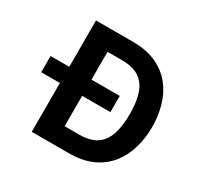

<svg xmlns="http://www.w3.org/2000/svg" viewBox="-152 -884 1085 1059"><g transform="rotate(30 390.0 -354.5)"><path d="M492.4 -414.1H52V-310.8H492.4ZM733.2 -354.6Q733.2 -425.1 714.7 -489.1Q696.2 -553.1 656.9 -602.5Q617.5 -652 555.5 -680.5Q493.4 -709.1 406.4 -709.1H170.9V0H406.4Q493.4 0 555.5 -28.5Q617.5 -57 656.9 -106.6Q696.2 -156.3 714.7 -220.3Q733.2 -284.2 733.2 -354.6ZM590.7 -354.6Q590.7 -275.7 572.3 -222.9Q553.8 -170.2 513.3 -143.9Q472.8 -117.5 406.4 -117.5H312.5V-591.1H406.4Q472.8 -591.1 513.3 -564.8Q553.8 -538.6 572.3 -486.2Q590.7 -433.8 590.7 -354.6Z"/></g></svg>

Font: Estedad VF
Style: Regular
Weight: 100
Designer: Amin Abedi
Version: Version 7.3